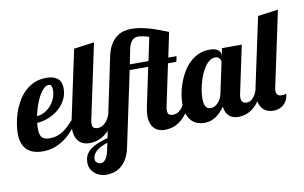

<svg xmlns="http://www.w3.org/2000/svg" viewBox="-108 -937 2181 1376"><g transform="rotate(-10 982.5 -249.5)"><path d="M418 -179.2Q397 -144 369.9 -110.8Q342.8 -77.6 308.8 -51.8Q274.9 -25.9 233.6 -10Q192.4 5.9 143.1 5.9Q107.4 5.9 78.6 -3.2Q49.8 -12.2 29.3 -31.2Q8.8 -50.3 -2.2 -80.3Q-13.2 -110.4 -13.2 -152.8Q-13.2 -181.6 -7.3 -219.2Q-1.5 -256.8 11.2 -296.4Q23.9 -335.9 44.9 -374Q65.9 -412.1 95.7 -442.1Q125.5 -472.2 165.5 -490.5Q205.6 -508.8 256.8 -508.8Q290.5 -508.8 311.8 -500.7Q333 -492.7 345.5 -479.5Q357.9 -466.3 362.5 -449Q367.2 -431.6 367.2 -413.1Q367.2 -369.6 348.1 -332.3Q329.1 -294.9 297.1 -267.1Q265.1 -239.3 223.6 -222.2Q182.1 -205.1 137.2 -202.1Q136.2 -190.9 135.5 -180.9Q134.8 -170.9 134.8 -162.1Q134.8 -136.7 139.4 -120.4Q144 -104 153.1 -94.7Q162.1 -85.4 175.5 -81.8Q189 -78.1 207 -78.1Q236.8 -78.1 261 -85.9Q285.2 -93.8 306.2 -107.4Q327.1 -121.1 345.9 -139.6Q364.7 -158.2 383.8 -179.2ZM145 -250Q173.3 -252 199.7 -266.1Q226.1 -280.3 246.1 -303Q266.1 -325.7 278.1 -354.7Q290 -383.8 290 -415Q290 -433.6 284.7 -444.8Q279.3 -456.1 265.1 -456.1Q246.1 -456.1 227.8 -437.7Q209.5 -419.4 193.4 -390.1Q177.2 -360.8 164.8 -324Q152.3 -287.1 145 -250Z M692.9 -179.2Q678.7 -138.7 661.4 -108.9Q644 -79.1 625.2 -58.6Q606.4 -38.1 586.7 -25.4Q566.9 -12.7 548.3 -5.9Q529.8 1 512.9 3.4Q496.1 5.9 482.9 5.9Q460.4 5.9 440.9 -1Q421.4 -7.8 407 -22.5Q392.6 -37.1 384.3 -59.6Q376 -82 376 -113.8Q376 -127.4 377.9 -143.8Q379.9 -160.2 383.8 -179.2L490.7 -680.2L638.7 -700.2L523.9 -160.2Q521.5 -151.9 520.8 -143.8Q520 -135.7 520 -127.9Q520 -106.9 529.8 -98.9Q539.6 -90.8 560.5 -90.8Q575.2 -90.8 589.1 -97.4Q603 -104 614.7 -115.7Q626.5 -127.4 635.7 -143.8Q645 -160.2 650.9 -179.2Z M1240.7 -179.2Q1219.7 -118.2 1191.9 -81.5Q1164.1 -44.9 1134.8 -25.4Q1105.5 -5.9 1078.1 0Q1050.8 5.9 1030.8 5.9Q1008.3 5.9 988.8 -1Q969.2 -7.8 954.8 -22.5Q940.4 -37.1 932.1 -59.6Q923.8 -82 923.8 -113.8Q923.8 -127.4 925.8 -143.8Q927.7 -160.2 931.6 -179.2L990.7 -460H856L741.7 80.1Q731 133.8 710.2 167Q689.5 200.2 664.3 218.8Q639.2 237.3 611.8 243.7Q584.5 250 560.1 250Q537.6 250 516.4 242.2Q495.1 234.4 478.5 220.2Q461.9 206.1 451.9 186.3Q441.9 166.5 441.9 142.1Q441.9 107.4 455.3 83.7Q468.8 60.1 492.2 43.2Q515.6 26.4 547.1 14.6Q578.6 2.9 614.7 -7.8L734.9 -579.1Q745.6 -632.8 766.4 -666Q787.1 -699.2 812.7 -717.8Q838.4 -736.3 865.7 -742.7Q893.1 -749 917 -749Q951.2 -749 983.9 -743.2Q1016.6 -737.3 1049.3 -727.8Q1082 -718.3 1114.7 -705.8Q1147.5 -693.4 1181.6 -680.2L1144 -500H1204.1L1195.8 -460H1134.8L1071.8 -160.2Q1069.3 -151.9 1068.6 -143.8Q1067.9 -135.7 1067.9 -127.9Q1067.9 -106.9 1077.9 -98.9Q1087.9 -90.8 1108.9 -90.8Q1123.5 -90.8 1137.5 -97.4Q1151.4 -104 1163.1 -115.7Q1174.8 -127.4 1184.1 -143.8Q1193.4 -160.2 1198.7 -179.2ZM1035.6 -669.9Q1025.4 -674.3 1013.2 -677.2Q1001 -680.2 989.5 -682.1Q978 -684.1 968.5 -685.1Q959 -686 954.1 -686Q945.8 -686 935.8 -683.1Q925.8 -680.2 916.3 -671.6Q906.7 -663.1 898.7 -647.5Q890.6 -631.8 885.7 -606.9L863.8 -500H1000ZM607.9 24.9Q584.5 32.7 564.2 42.2Q543.9 51.8 529.1 64.2Q514.2 76.7 505.6 92.3Q497.1 107.9 497.1 127.9Q497.1 133.8 500 139.6Q502.9 145.5 508.3 150.1Q513.7 154.8 521 158Q528.3 161.1 537.1 161.1Q544.9 161.1 553.2 157.5Q561.5 153.8 569.3 144.8Q577.1 135.7 584 120.6Q590.8 105.5 595.7 83Z M1766.6 -179.2Q1752.4 -138.7 1735.8 -108.9Q1719.2 -79.1 1701.4 -58.6Q1683.6 -38.1 1665 -25.4Q1646.5 -12.7 1628.9 -5.9Q1611.3 1 1595.2 3.4Q1579.1 5.9 1565.9 5.9Q1523.4 5.9 1498.3 -17.3Q1473.1 -40.5 1467.8 -85.9Q1455.6 -68.8 1440.9 -52.5Q1426.3 -36.1 1408.2 -23.2Q1390.1 -10.3 1367.9 -2.2Q1345.7 5.9 1318.8 5.9Q1293 5.9 1269 -2.4Q1245.1 -10.7 1226.6 -29.8Q1208 -48.8 1196.8 -79.6Q1185.5 -110.4 1185.5 -154.8Q1185.5 -189 1192.4 -228Q1199.2 -267.1 1213.4 -306.2Q1227.5 -345.2 1248.8 -381.1Q1270 -417 1298.6 -444.6Q1327.1 -472.2 1363.3 -488.5Q1399.4 -504.9 1442.9 -504.9Q1485.4 -504.9 1504.6 -490.2Q1523.9 -475.6 1523.9 -454.1V-446.8L1534.7 -500H1678.7L1606.9 -160.2Q1604.5 -151.9 1603.5 -143.8Q1602.5 -135.7 1602.5 -127.9Q1602.5 -85 1643.6 -85Q1658.2 -85 1670.7 -92.5Q1683.1 -100.1 1693.4 -112.8Q1703.6 -125.5 1711.4 -142.8Q1719.2 -160.2 1724.6 -179.2ZM1514.6 -404.8Q1514.6 -409.2 1512.7 -415.8Q1510.7 -422.4 1506.1 -428.5Q1501.5 -434.6 1493.7 -438.7Q1485.8 -442.9 1473.6 -442.9Q1452.6 -442.9 1433.8 -429.2Q1415 -415.5 1399.4 -392.8Q1383.8 -370.1 1371.6 -341.3Q1359.4 -312.5 1350.8 -282Q1342.3 -251.5 1337.9 -221.9Q1333.5 -192.4 1333.5 -168.9Q1333.5 -140.1 1338.9 -124.5Q1344.2 -108.9 1351.8 -101.3Q1359.4 -93.8 1368.2 -92.3Q1377 -90.8 1383.8 -90.8Q1395 -90.8 1407.5 -96.4Q1419.9 -102.1 1431.4 -113Q1442.9 -124 1452.4 -140.6Q1461.9 -157.2 1466.8 -179.2Z M1829.6 -682.1 1977.5 -702.1 1862.8 -162.1Q1860.4 -153.8 1859.4 -146.7Q1858.4 -139.6 1858.4 -132.8Q1858.4 -115.7 1867.2 -104.2Q1876 -92.8 1899.4 -92.8Q1913.6 -92.8 1919.9 -94.7Q1926.3 -96.7 1931.6 -99.1Q1929.7 -72.3 1919.7 -52.5Q1909.7 -32.7 1894.5 -19.8Q1879.4 -6.8 1860.4 -0.5Q1841.3 5.9 1821.8 5.9Q1799.3 5.9 1779.8 -1.2Q1760.3 -8.3 1745.8 -23.2Q1731.4 -38.1 1723.1 -61Q1714.8 -84 1714.8 -116.2Q1714.8 -129.4 1716.8 -145.8Q1718.8 -162.1 1722.7 -181.2Z"/></g></svg>

Font: Lobster
Style: Regular
Weight: 400
Designer: Pablo Impallari
Foundry: Pablo Impallari
Version: Version 1.007; ttfautohint (v1.1) -l 8 -r 50 -G 50 -x 14 -D 